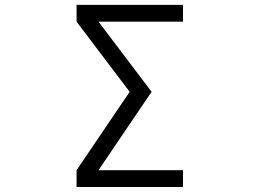

<svg xmlns="http://www.w3.org/2000/svg" viewBox="-20 -750 1040 770"><path d="M375 -663.1 587.9 -381.8 375 -67.4H713.9V0H287.1V-67.4L500 -381.8L287.1 -663.1V-730.5H713.9V-663.1Z"/></svg>

Font: GenEi Gothic M SemiLight
Style: Regular
Weight: 350
Designer: o_tamon (Modified); [Source Han Sans]
Ryoko NISHIZUKA  (kana & ideographs); Paul D. Hunt (Latin, Greek & Cyrillic); Wenl
Version: Version 1.1a;Original Version 1.004